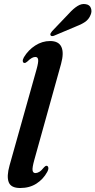

<svg xmlns="http://www.w3.org/2000/svg" viewBox="-20 -935 479 964"><path d="M286.5 -614 152.5 -133Q141.5 -93.5 143.5 -79.8Q145.5 -66 158 -66Q167 -66 177.5 -72.2Q188 -78.5 202 -96Q209 -103.5 214.5 -102.5Q220.5 -102 222.5 -93.8Q224.5 -85.5 217 -71.5Q197.5 -35.5 163 -13.2Q128.5 9 81.5 9Q35 9 23.8 -20.2Q12.5 -49.5 28 -104.5L164 -588.5Q173.5 -623 171.5 -636Q169.5 -649 157.5 -649Q149.5 -649 140 -644Q130.5 -639 116 -625Q107 -617.5 102 -619Q96 -619.5 94.5 -627.2Q93 -635 100 -647.5Q122 -684 157 -706.5Q192 -729 231.5 -729Q274.5 -729 288.2 -699.5Q302 -670 286.5 -614ZM326 -867Q348.5 -892 369.5 -905Q390.5 -918 410.5 -914Q430.5 -911 436.5 -894.2Q442.5 -877.5 435 -860.5Q426 -837.5 406.5 -824.5Q387 -811.5 360 -801.5L252 -756Q246.5 -753.5 241 -753.8Q235.5 -754 233.5 -758.5Q231.5 -763 234.2 -768Q237 -773 241.5 -778.5Z"/></svg>

Font: Fraunces 144pt S050 SemiBold
Style: Italic
Weight: 600
Italic angle: -16°
Version: Version 1.000; ttfautohint (v1.8.3)